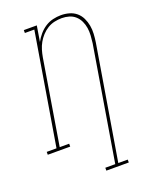

<svg xmlns="http://www.w3.org/2000/svg" viewBox="-209 -832 880 1126"><g transform="rotate(-20 231.5 -269.0)"><path d="M254 205V187H316L434 -525Q437 -548 438.5 -572Q440 -596 436.5 -618.5Q433 -641 423.5 -661.5Q414 -682 397.5 -697Q381 -712 359 -718.5Q337 -725 313 -725Q291 -725 268 -720Q245 -715 224.5 -702.5Q204 -690 187.5 -672Q171 -654 159.5 -633.5Q148 -613 141.5 -591Q135 -569 131 -546L44 -18H103V0H-37V-18H24L140 -717H81V-735H162L146 -637Q158 -660 176 -681Q194 -702 216.5 -716.5Q239 -731 264.5 -737Q290 -743 315 -743Q341 -743 366 -736Q391 -729 410 -713Q429 -697 440 -674Q451 -651 455.5 -626Q460 -601 458.5 -574.5Q457 -548 453 -522L335 187H394V205Z"/></g></svg>

Font: Iosevka Slab Thin Oblique
Style: Regular
Weight: 100
Italic angle: -9°
Monospace: yes
Designer: Belleve Invis
Foundry: Belleve Invis
Version: Version 11.1.0; ttfautohint (v1.8.3)